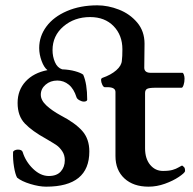

<svg xmlns="http://www.w3.org/2000/svg" viewBox="-20 -686 723 720"><path d="M44 -20Q37 -33 32.5 -60.5Q28 -88 29 -115Q29 -119 34.5 -122Q40 -125 47 -125Q62 -125 65 -116Q76 -80 104 -53Q132 -26 163 -26Q193 -26 208 -43Q223 -60 223 -85Q223 -105 213 -119.5Q203 -134 192 -141.5Q181 -149 152 -166Q101 -194 73.5 -222.5Q46 -251 46 -300Q46 -348 76 -380.5Q106 -413 158 -423Q145 -433 136 -457.5Q127 -482 127 -506Q127 -550 154 -586.5Q181 -623 231 -644.5Q281 -666 345 -666Q385 -666 426 -650Q467 -634 494.5 -601.5Q522 -569 522 -522L521 -431Q522 -413 545 -413H664Q667 -413 669.5 -406Q672 -399 672 -391Q672 -378 668.5 -367.5Q665 -357 661 -357H564Q540 -357 532 -353Q524 -349 524 -337V-130Q524 -91 543 -68Q562 -45 591 -45Q614 -45 627.5 -49Q641 -53 649 -58Q657 -63 660 -64Q664 -67 669 -60Q674 -58 674 -44Q672 -37 650.5 -22.5Q629 -8 598.5 3Q568 14 537 14Q480 14 446.5 -17Q413 -48 413 -101V-341Q413 -358 386 -359H373Q368 -359 363.5 -368.5Q359 -378 359 -386Q359 -392 364 -394Q396 -405 416 -422.5Q436 -440 437 -459Q439 -473 439 -501Q439 -554 406 -588Q373 -622 318 -622Q259 -622 218 -587Q177 -552 177 -498Q177 -474 186 -453Q195 -432 213 -426Q240 -425 261.5 -419Q283 -413 292 -406Q307 -372 307 -312Q307 -309 303.5 -307Q300 -305 295 -305Q287 -305 278 -310Q269 -315 267 -321Q257 -353 238 -368.5Q219 -384 195 -384Q169 -384 151 -368.5Q133 -353 133 -331Q133 -310 154 -290.5Q175 -271 208 -253Q262 -225 288.5 -195Q315 -165 315 -118Q315 14 153 14Q127 14 94 4Q61 -6 44 -20Z"/></svg>

Font: EB Garamond SemiBold
Style: Regular
Weight: 600
Designer: Georg Duffner and Octavio Pardo
Foundry: Georg Duffner
Version: Version 1.000